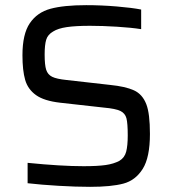

<svg xmlns="http://www.w3.org/2000/svg" viewBox="-20 -716 669 744"><path d="M87 -6V-85Q217 -72 304 -72Q358 -72 389.5 -76.5Q421 -81 443 -93Q463 -105 469 -128.5Q475 -152 475 -191Q475 -238 470 -257.5Q465 -277 446.5 -286Q428 -295 383 -299L213 -318Q151 -325 119.5 -347.5Q88 -370 77.5 -406.5Q67 -443 67 -502Q67 -584 95.5 -626Q124 -668 175.5 -682Q227 -696 314 -696Q372 -696 432 -691Q492 -686 527 -679V-603Q489 -609 433 -612.5Q377 -616 329 -616Q273 -616 239 -611Q205 -606 186 -594Q165 -582 159 -562Q153 -542 153 -505Q153 -464 159 -445.5Q165 -427 182 -418.5Q199 -410 238 -406L406 -387Q466 -381 499 -366Q532 -351 547 -312Q561 -276 561 -197Q561 -106 533 -61.5Q505 -17 458 -4.5Q411 8 329 8Q274 8 206.5 4Q139 0 87 -6Z"/></svg>

Font: Source Han Sans & Saira Hybrid
Style: Regular
Weight: 400
Designer: Ryoko NISHIZUKA 西塚涼子 (kana & ideographs); Paul D. Hunt (Latin, Greek & Cyrillic); Wenlong ZHANG 张文龙 (bopomofo); Sandoll 
Foundry: Adobe Systems Incorporated
Version: Version 1.00;August 2, 2021;FontCreator 13.0.0.2675 64-bit